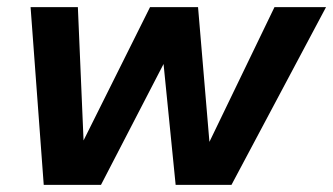

<svg xmlns="http://www.w3.org/2000/svg" viewBox="-20 -520 937 540"><path d="M103 0 66 -500H199L215 -125L402 -500H537L569 -121L752 -500H897L631 0H474L440 -340L264 0Z"/></svg>

Font: Work Sans SemiBold
Style: Italic
Weight: 600
Italic angle: -13°
Designer: Wei Huang
Foundry: Wei Huang
Version: Version 2.012; ttfautohint (v1.8.3)